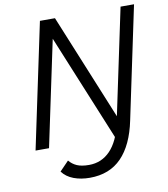

<svg xmlns="http://www.w3.org/2000/svg" viewBox="-97 -796 944 1081"><g transform="rotate(-10 374.5 -255.5)"><path d="M172 141 224 87Q242 109 268 120.5Q294 132 337 132Q409 132 458.5 80.5Q508 29 530 -71L666 -715H743L608 -75Q580 62 511 133Q442 204 329 204Q278 204 237 188.5Q196 173 172 141ZM54 0 205 -715H291L552 -78L518 28L248 -629H264L131 0Z"/></g></svg>

Font: Wix Madefor Text
Style: Italic
Weight: 400
Italic angle: -12°
Designer: Dalton Maag Ltd
Foundry: Dalton Maag Ltd
Version: Version 3.100